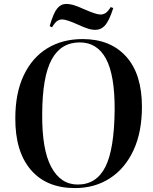

<svg xmlns="http://www.w3.org/2000/svg" viewBox="-20 -944 779 978"><path d="M58 -342Q58 -470 101 -560.5Q144 -651 221 -698Q298 -745 401 -745Q542 -745 622.5 -656Q703 -567 703 -400Q703 -271 660 -178.5Q617 -86 540 -36Q463 14 362 14Q216 14 136.5 -79.5Q57 -173 58 -342ZM195 -366Q193 -183 241 -93.5Q289 -4 376 -4Q471 -4 516.5 -93.5Q562 -183 564 -383Q565 -561 520 -644.5Q475 -728 386 -728Q291 -728 243.5 -641.5Q196 -555 195 -366ZM466 -792Q447 -792 427 -798.5Q407 -805 381 -817Q319 -845 297 -845Q284 -845 272.5 -838Q261 -831 245 -805L233 -811Q252 -877 271 -900.5Q290 -924 318 -924Q333 -924 352 -919Q371 -914 411 -896Q470 -870 492 -870Q505 -870 517 -877Q529 -884 544 -908L557 -903Q536 -838 515.5 -815Q495 -792 466 -792Z"/></svg>

Font: Literata 72pt SemiBold
Style: Italic
Weight: 600
Italic angle: -2°
Designer: Latin by Veronika Burian and Jose Scaglione. Greek by Irene Vlachou. Cyrillic by Vera Evstafieva
Foundry: TypeTogether
Version: Version 3.002